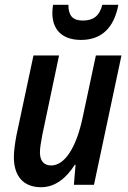

<svg xmlns="http://www.w3.org/2000/svg" viewBox="-20 -773 534 803"><path d="M319 -606C404 -606 457 -656 475 -753H408C396 -706 370 -687 326 -687C283 -687 266 -709 266 -753H202C200 -742 199 -731 199 -718C199 -653 236 -606 319 -606ZM152 10C213 10 259 -31 293 -84H296L289 0H373L488 -541H381L326 -283C299 -154 250 -81 194 -81C162 -81 147 -102 147 -136C147 -156 152 -181 157 -209L227 -541H120L49 -208C43 -176 38 -142 38 -116C38 -36 78 10 152 10Z"/></svg>

Font: Noto Sans Display SemiCondensed Medium
Style: Italic
Weight: 500
Width: 4
Italic angle: -12°
Designer: Monotype Design Team
Foundry: Monotype Imaging Inc.
Version: Version 1.900